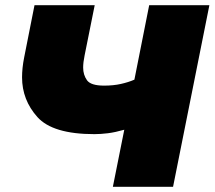

<svg xmlns="http://www.w3.org/2000/svg" viewBox="-20 -720 827 740"><path d="M555 -700H787L647 0H415L459 -220Q424 -210 396 -206.5Q368 -203 344 -203Q183 -203 124 -269Q65 -335 65 -422Q65 -457.5 73 -498L113 -700H345L306 -506Q300.5 -479.5 300.5 -459.5Q300.5 -431.5 315.2 -410.8Q330 -390 381 -390Q417 -390 446 -396.5Q475 -403 498 -413Z"/></svg>

Font: Argentum Sans Black
Style: Italic
Weight: 900
Italic angle: -11°
Designer: Julieta Ulanovsky (font), Cristiano Sobral (main changes and remaster)
Foundry: Julieta Ulanovsky (font), Cristiano Sobral (main changes and remaster)
Version: Version 2.007;June 15, 2022;FontCreator 14.0.0.2814 64-bit; 